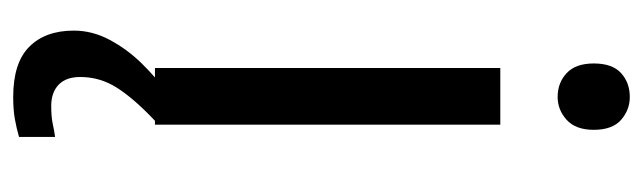

<svg xmlns="http://www.w3.org/2000/svg" viewBox="-370 -408 997 298"><g transform="rotate(90 129.0 -258.5)"><path d="M173 -536V0H85V-536ZM130 -737Q150 -737 165.5 -723.5Q181 -710 181 -681Q181 -653 165.5 -639Q150 -625 130 -625Q108 -625 93 -639Q78 -653 78 -681Q78 -710 93 -723.5Q108 -737 130 -737ZM99 116Q99 138 111 149.5Q123 161 144 161Q161 161 172.5 158.5Q184 156 192 155V211Q178 215 164 217.5Q150 220 130 220Q77 220 52 195Q27 170 27 126Q27 97 41.5 70Q56 43 77.5 21Q99 -1 119 -15L167 0Q133 32 116 58.5Q99 85 99 116Z"/></g></svg>

Font: Noto Sans NKo Unjoined
Style: Regular
Weight: 400
Designer: Monotype Design Team
Foundry: Monotype Imaging Inc.
Version: Version 2.004